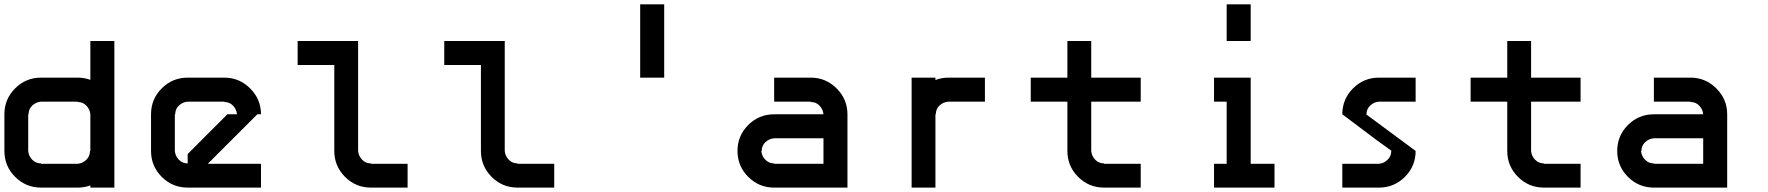

<svg xmlns="http://www.w3.org/2000/svg" viewBox="-20 -853 8040 873"><path d="M333.3 -108.3Q355 -110 372.1 -126.2Q389.2 -142.5 389.2 -166.7H390.8V-333.3Q389.2 -355 373.3 -372.1Q357.5 -389.2 333.3 -389.2V-390.8H166.7Q144.2 -389.2 127.1 -373.3Q110 -357.5 110 -333.3H108.3V-166.7Q110 -144.2 126.2 -127.1Q142.5 -110 166.7 -110V-108.3ZM333.3 0H166.7Q97.5 0 48.8 -48.8Q0 -97.5 0 -166.7V-333.3Q0 -402.5 48.8 -451.2Q97.5 -500 166.7 -500H333.3Q363.3 -500 390.8 -490V-666.7H500V0H390.8V-10Q363.3 0 333.3 0Z M925 -108.3H1166.7V0H833.3Q764.2 0 715.4 -48.8Q666.7 -97.5 666.7 -166.7V-333.3Q666.7 -402.5 715.4 -451.2Q764.2 -500 833.3 -500H1000Q1068.3 -500 1117.5 -450.8Q1166.7 -401.7 1166.7 -333.3H1150L983.3 -166.7ZM833.3 -110V-152.5Q865 -185 925 -244.6Q985 -304.2 1000 -319.2L1013.3 -333.3H1057.5Q1055.8 -355 1040 -372.1Q1024.2 -389.2 1000 -389.2V-390.8H833.3Q810.8 -389.2 793.8 -373.3Q776.7 -357.5 776.7 -333.3H775V-166.7Q776.7 -144.2 792.9 -127.1Q809.2 -110 833.3 -110Z M1666.7 0Q1597.5 0 1548.8 -48.8Q1500 -97.5 1500 -166.7V-557.5H1333.3V-666.7H1608.3V-166.7Q1610 -144.2 1626.3 -127.1Q1642.5 -110 1666.7 -110V-108.3H1833.3V0Z M2333.3 0Q2264.2 0 2215.4 -48.8Q2166.7 -97.5 2166.7 -166.7V-557.5H2000V-666.7H2275V-166.7Q2276.7 -144.2 2292.9 -127.1Q2309.2 -110 2333.3 -110V-108.3H2500V0Z M2890.8 -500V-833.3H3000V-500Z M3833.3 0H3500Q3430.8 0 3382.1 -48.8Q3333.3 -97.5 3333.3 -166.7Q3333.3 -235.8 3382.1 -284.6Q3430.8 -333.3 3500 -333.3H3724.2Q3722.5 -355 3706.7 -372.1Q3690.8 -389.2 3666.7 -389.2V-390.8H3500V-500H3666.7Q3735 -500 3784.2 -450.8Q3833.3 -401.7 3833.3 -333.3ZM3724.2 -108.3V-224.2H3500Q3477.5 -222.5 3460.4 -206.7Q3443.3 -190.8 3443.3 -166.7H3441.7Q3443.3 -144.2 3459.6 -127.1Q3475.8 -110 3500 -110V-108.3Z M4291.7 -500H4458.3V-390.8H4291.7Q4269.2 -389.2 4252.1 -373.3Q4235 -357.5 4235 -333.3H4233.3V0H4125V-500H4233.3V-489.2Q4261.7 -500 4291.7 -500Z M5000 0Q4930.8 0 4882.1 -48.8Q4833.3 -97.5 4833.3 -166.7V-390.8H4666.7V-500H4833.3V-666.7H4941.7V-500H5166.7V-390.8H4941.7V-166.7Q4943.3 -144.2 4959.6 -127.1Q4975.8 -110 5000 -110V-108.3H5166.7V0Z M5666.7 -833.3V-666.7H5557.5V-833.3ZM5775 0H5500V-108.3H5557.5V-390.8H5500V-500H5666.7V-108.3H5775Z M6250 -108.3Q6271.7 -110 6288.8 -126.2Q6305.8 -142.5 6305.8 -166.7H6307.5Q6273.3 -190.8 6236.2 -218.3Q6199.2 -245.8 6153.3 -280.8Q6107.5 -315.8 6083.3 -333.3Q6083.3 -402.5 6132.1 -451.2Q6180.8 -500 6250 -500H6416.7V-390.8H6250Q6227.5 -389.2 6210.4 -373.3Q6193.3 -357.5 6193.3 -333.3H6191.7Q6201.7 -326.7 6416.7 -166.7Q6416.7 -97.5 6367.9 -48.8Q6319.2 0 6250 0H6083.3V-108.3Z M7000 0Q6930.8 0 6882.1 -48.8Q6833.3 -97.5 6833.3 -166.7V-390.8H6666.7V-500H6833.3V-666.7H6941.7V-500H7166.7V-390.8H6941.7V-166.7Q6943.3 -144.2 6959.6 -127.1Q6975.8 -110 7000 -110V-108.3H7166.7V0Z M7833.3 0H7500Q7430.8 0 7382.1 -48.8Q7333.3 -97.5 7333.3 -166.7Q7333.3 -235.8 7382.1 -284.6Q7430.8 -333.3 7500 -333.3H7724.2Q7722.5 -355 7706.7 -372.1Q7690.8 -389.2 7666.7 -389.2V-390.8H7500V-500H7666.7Q7735 -500 7784.2 -450.8Q7833.3 -401.7 7833.3 -333.3ZM7724.2 -108.3V-224.2H7500Q7477.5 -222.5 7460.4 -206.7Q7443.3 -190.8 7443.3 -166.7H7441.7Q7443.3 -144.2 7459.6 -127.1Q7475.8 -110 7500 -110V-108.3Z"/></svg>

Font: 0xA000-Squareish-Mono
Style: Squareish-Mono-Bold
Weight: 700
Version: Version 0.1